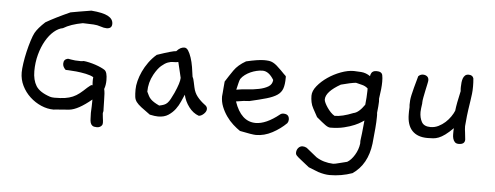

<svg xmlns="http://www.w3.org/2000/svg" viewBox="-50 -682 2660 1031"><g transform="rotate(5 1279.5 -166.0)"><path d="M516 56Q507 71 487 71Q471 71 463.5 65.5Q456 60 453 50Q450 40 450 26.5Q450 13 449 -3Q450 -23 450.5 -38Q451 -53 451 -63V-75Q379 -15 332 -10Q311 -8 295 -7Q279 -6 268 -5Q256 -4 247 -3H248Q214 -3 180.5 -17.5Q147 -32 120 -57Q93 -82 76.5 -115.5Q60 -149 60 -187Q60 -206 64.5 -237Q69 -268 76.5 -300Q84 -332 93 -360.5Q102 -389 110 -404Q125 -431 163 -466Q213 -495 293 -531Q313 -535 340.5 -539.5Q368 -544 404 -550Q467 -545 494.5 -530Q522 -515 522 -489Q522 -463 493 -463Q479 -463 460.5 -469.5Q442 -476 422 -477Q394 -478 380 -478.5Q366 -479 364 -479Q299 -467 260 -443Q236 -439 212 -418.5Q188 -398 169 -365Q150 -332 138.5 -289.5Q127 -247 127 -200Q127 -152 146.5 -120.5Q166 -89 223 -70Q232 -67 247 -67Q281 -67 304 -70.5Q327 -74 345.5 -82Q364 -90 380.5 -103Q397 -116 418 -136Q436 -152 441 -152Q444 -152 445 -151Q444 -156 444 -169Q444 -175 444 -181Q444 -187 445 -195Q430 -204 403.5 -209.5Q377 -215 352 -217.5Q327 -220 309.5 -220.5Q292 -221 294 -221Q278 -236 278 -253Q278 -277 300 -281H299Q299 -283 318 -279Q337 -275 370 -275Q380 -275 386 -277Q399 -276 416.5 -272Q434 -268 450.5 -262.5Q467 -257 481 -250.5Q495 -244 502 -239Q517 -228 517 -185Q517 -158 509 -137Q514 -119 514 -75Q514 -46 515 -31.5Q516 -17 515 -16Q513 -10 513 -5Q513 2 515.5 18.5Q518 35 518 43Q518 50 516 56Z M1054 -100Q1068 -91 1068 -78Q1068 -64 1054 -51Q1040 -38 1027 -38Q996 -49 973.5 -79Q951 -109 943 -144Q936 -129 926.5 -106.5Q917 -84 902 -64Q887 -44 865 -29.5Q843 -15 810 -15Q793 -15 765 -21Q734 -43 716.5 -56.5Q699 -70 690 -82Q681 -94 679 -109Q677 -124 677 -149Q677 -170 683.5 -195.5Q690 -221 702 -247Q714 -273 732 -298Q750 -323 774 -344Q818 -359 843 -366Q868 -373 877 -373Q897 -396 919 -396Q931 -396 940 -382Q949 -368 956.5 -345.5Q964 -323 968.5 -296Q973 -269 976 -244Q979 -239 981 -232.5Q983 -226 985 -216L991 -188Q997 -159 1014 -138Q1031 -117 1054 -100ZM913 -232Q911 -241 906 -262Q901 -283 893 -316Q881 -313 867 -313.5Q853 -314 837 -308Q821 -302 802.5 -286Q784 -270 765 -236Q741 -192 741 -143Q747 -130 752 -120.5Q757 -111 764.5 -103.5Q772 -96 783 -89Q794 -82 811 -74Q826 -77 836.5 -81Q847 -85 855 -93.5Q863 -102 870 -115Q877 -128 887 -149Q913 -207 913 -232Z M1505 -40Q1473 -8 1430 15Q1387 38 1342 38Q1323 38 1255 24Q1237 12 1217 -6Q1197 -24 1180.5 -47.5Q1164 -71 1153.5 -97.5Q1143 -124 1143 -153V-152Q1144 -161 1145 -173Q1146 -184 1147 -198.5Q1148 -213 1150 -233Q1170 -265 1191.5 -296Q1213 -327 1255 -351Q1319 -366 1351 -366Q1366 -366 1377.5 -364.5Q1389 -363 1399.5 -357.5Q1410 -352 1420.5 -343Q1431 -334 1446 -319Q1457 -307 1463 -301.5Q1469 -296 1472 -293Q1475 -290 1475 -288Q1475 -286 1475 -282Q1475 -246 1467.5 -224Q1460 -202 1439.5 -188Q1419 -174 1383 -163.5Q1347 -153 1290 -140H1284Q1266 -140 1220 -132Q1256 -26 1335 -26Q1391 -26 1462 -83Q1469 -89 1480 -89Q1511 -89 1511 -59Q1511 -49 1505 -40ZM1409 -264Q1382 -309 1348 -309Q1333 -309 1316 -305Q1299 -301 1283.5 -294Q1268 -287 1254.5 -277Q1241 -267 1232 -254Q1228 -246 1224.5 -231Q1221 -216 1216 -195Q1243 -200 1275.5 -202Q1308 -204 1337.5 -210Q1367 -216 1387 -228Q1407 -240 1409 -264Z M1990 -341Q1993 -327 1993 -306Q1993 -271 1984 -214Q1985 -210 1985 -198Q1985 -187 1983.5 -172Q1982 -157 1980 -137Q1981 -132 1981 -126.5Q1981 -121 1981 -114Q1981 -90 1978 -54Q1975 -18 1970 30Q1956 143 1877 197Q1818 218 1755 218Q1728 218 1693 207L1640 186L1591 147Q1577 136 1571 129.5Q1565 123 1565 116Q1565 99 1574.5 88Q1584 77 1598 77Q1609 77 1620 83L1677 129Q1716 154 1769 156Q1777 156 1807 148L1843 139Q1864 127 1882 97.5Q1900 68 1904 35V30Q1903 23 1905 10.5Q1907 -2 1909 -21L1916 -90Q1914 -89 1901.5 -80.5Q1889 -72 1866 -62Q1843 -52 1810 -44Q1777 -36 1736 -36Q1725 -36 1709 -47.5Q1693 -59 1661 -86L1637 -130Q1628 -146 1624.5 -163.5Q1621 -181 1621 -198Q1621 -224 1643 -251Q1665 -278 1697 -300Q1729 -322 1766.5 -336Q1804 -350 1836 -350Q1850 -350 1876 -348Q1902 -346 1925 -330Q1925 -333 1926.5 -338Q1928 -343 1931 -348Q1934 -353 1940.5 -356.5Q1947 -360 1958 -360Q1986 -360 1990 -341ZM1918 -263Q1905 -275 1887 -279.5Q1869 -284 1853 -288Q1825 -285 1773 -271Q1694 -226 1694 -184Q1694 -177 1699.5 -165.5Q1705 -154 1713.5 -141.5Q1722 -129 1732.5 -118Q1743 -107 1754 -101Q1795 -101 1854 -125Q1882 -130 1913 -175Q1915 -195 1916.5 -214Q1918 -233 1918 -250Z M2479 -366Q2480 -355 2480.5 -345Q2481 -335 2481 -324Q2481 -300 2479 -283.5Q2477 -267 2474 -246.5Q2471 -226 2466.5 -196.5Q2462 -167 2458 -118Q2458 -115 2457.5 -112.5Q2457 -110 2457 -107Q2457 -91 2460 -72L2464 -35Q2464 -9 2431 -9Q2417 -9 2410 -16.5Q2403 -24 2400 -34.5Q2397 -45 2397 -56.5Q2397 -68 2397 -76Q2397 -86 2398 -91Q2374 -67 2355.5 -53.5Q2337 -40 2321.5 -34Q2306 -28 2291.5 -27Q2277 -26 2261 -26Q2207 -26 2178.5 -56Q2150 -86 2150 -145Q2150 -152 2150 -161Q2150 -170 2151 -182Q2150 -186 2150 -195Q2150 -208 2151 -219.5Q2152 -231 2155.5 -247.5Q2159 -264 2165.5 -288.5Q2172 -313 2183 -352Q2194 -363 2208 -363Q2221 -363 2230 -356Q2239 -349 2239 -335Q2239 -330 2235.5 -314Q2232 -298 2228 -279Q2224 -260 2220.5 -241.5Q2217 -223 2217 -213V-208Q2215 -194 2213.5 -182Q2212 -170 2212 -162Q2212 -131 2224.5 -108.5Q2237 -86 2272 -86Q2295 -86 2315 -96Q2335 -106 2351 -120.5Q2367 -135 2379 -152.5Q2391 -170 2397 -185Q2399 -204 2404 -230.5Q2409 -257 2417 -292Q2416 -298 2416 -304Q2416 -310 2416 -315Q2416 -327 2417.5 -339.5Q2419 -352 2422.5 -361.5Q2426 -371 2433 -377.5Q2440 -384 2452 -384Q2474 -384 2479 -366Z"/></g></svg>

Font: Gaegu
Style: Regular
Weight: 400
Designer: JIKJI
Foundry: JIKJI
Version: Version 1.00